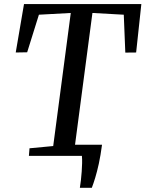

<svg xmlns="http://www.w3.org/2000/svg" viewBox="-20 -763 712 940"><path d="M371 156.5Q374 139 376.2 118.5Q378.5 98 380 77Q381.5 56 382 36.2Q382.5 16.5 381 0L331.5 -54.5H479.5Q472.5 -1.5 463.8 38.5Q455 78.5 446.2 107.2Q437.5 136 429.5 156.5ZM121.5 0 124.5 -37 240.5 -48 326.5 -699.5 170.5 -691 113 -507 57 -506 97.5 -743H672L646.5 -506L593.5 -505.5L586 -691L432.5 -699.5L346.5 -48L466 -37L463 0Z"/></svg>

Font: Merriweather 48pt
Style: Italic
Weight: 400
Italic angle: -7.8°
Version: Version 2.101